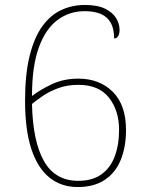

<svg xmlns="http://www.w3.org/2000/svg" viewBox="-20 -744 599 774"><path d="M293 10Q227 10 179.5 -28Q132 -66 106.5 -143Q81 -220 81 -338Q81 -445 99.5 -519Q118 -593 150.5 -638Q183 -683 227 -703.5Q271 -724 322 -724Q373 -724 403.5 -709Q434 -694 448 -671Q462 -648 462 -624Q462 -608 456.5 -598.5Q451 -589 440 -589Q440 -628 426.5 -652Q413 -676 387 -687.5Q361 -699 321 -699Q260 -699 212 -663.5Q164 -628 136.5 -552.5Q109 -477 109 -357Q143 -383 190 -405Q237 -427 296 -427Q381 -427 434.5 -374Q488 -321 488 -220Q488 -152 467 -100Q446 -48 402.5 -19Q359 10 293 10ZM296 -15Q352 -15 388.5 -41Q425 -67 442.5 -113.5Q460 -160 460 -221Q460 -298 419.5 -350Q379 -402 296 -402Q251 -402 214.5 -388.5Q178 -375 152 -357Q126 -339 109 -325Q112 -175 157 -95Q202 -15 296 -15Z"/></svg>

Font: Noto Serif Gujarati Thin
Style: Regular
Weight: 250
Version: Version 2.102